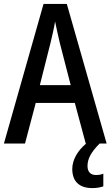

<svg xmlns="http://www.w3.org/2000/svg" viewBox="-20 -735 566 983"><path d="M419 0H421C379 35 350 82 350 130C350 192 384 228 453 228C477 228 495 224 509 219V154C501 158 489 161 471 161C444 161 428 145 428 115C428 78 446 44 490 0H526L322 -715H203L0 0H108L163 -208H363ZM286 -516 342 -299H184L239 -517C246 -547 257 -592 262 -625C268 -594 278 -551 286 -516Z"/></svg>

Font: Noto Sans Gujarati UI Condensed Medium
Style: Regular
Weight: 500
Width: 3
Designer: Jelle Bosma - Monotype Design Team, Universal Thirst
Foundry: Monotype Imaging Inc.
Version: Version 2.106